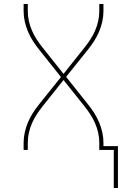

<svg xmlns="http://www.w3.org/2000/svg" viewBox="-20 -755 640 967"><path d="M553 192V0H480V-37Q480 -62 474.5 -86.5Q469 -111 459 -134Q449 -157 435.5 -178Q422 -199 406 -219L300 -352L194 -219Q178 -199 164.5 -178Q151 -157 141 -134Q131 -111 125.5 -86.5Q120 -62 120 -37V0H99V-37Q99 -63 105 -89.5Q111 -116 121.5 -140.5Q132 -165 146.5 -187.5Q161 -210 178 -231L287 -367L178 -504Q161 -525 146.5 -547.5Q132 -570 121.5 -594.5Q111 -619 105 -645.5Q99 -672 99 -698V-735H120V-698Q120 -673 125.5 -648.5Q131 -624 141 -601Q151 -578 164.5 -557Q178 -536 194 -516L300 -383L406 -516Q422 -536 435.5 -557Q449 -578 459 -601Q469 -624 474.5 -648.5Q480 -673 480 -698V-735H501V-698Q501 -672 495 -645.5Q489 -619 478.5 -594.5Q468 -570 453.5 -547.5Q439 -525 422 -504L313 -368L422 -231Q439 -210 453.5 -187.5Q468 -165 478.5 -140.5Q489 -116 495 -89.5Q501 -63 501 -37V-19H574V192Z"/></svg>

Font: Iosevka Curly Thin Extended
Style: Regular
Weight: 100
Width: 7
Monospace: yes
Designer: Belleve Invis
Foundry: Belleve Invis
Version: Version 11.1.0; ttfautohint (v1.8.3)